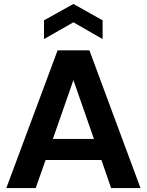

<svg xmlns="http://www.w3.org/2000/svg" viewBox="-20 -953 744 973"><path d="M12 0ZM12 0ZM692 0H543L494 -142H211L161 0H12L272 -698H433ZM456 -249 352 -547 248 -249ZM500 -755 352 -840 203 -755V-850L352 -933L500 -850Z"/></svg>

Font: Ulagadi Sans SemiBold
Style: Regular
Weight: 600
Designer: Ninad Kale (Devanagari), Jonny Pinhorn (Latin)
Foundry: Indian Type Foundry
Version: Version 3.01;March 29, 2020;FontCreator 12.0.0.2522 64-bit; 